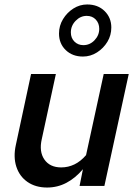

<svg xmlns="http://www.w3.org/2000/svg" viewBox="-20 -832 610 859"><path d="M191 7Q139 7 103 -18Q67 -43 53 -86.5Q39 -130 51 -184L119 -501H230L167 -210Q154 -154 178.5 -118.5Q203 -83 254 -83Q285 -83 313 -96.5Q341 -110 365 -138L444 -501H556L447 0H336L351 -75Q317 -35 277 -14Q237 7 191 7ZM351 -579Q304 -579 274 -608Q244 -637 244 -682Q244 -717 262 -746.5Q280 -776 308.5 -794Q337 -812 370 -812Q418 -812 448 -782.5Q478 -753 478 -709Q478 -674 460.5 -645Q443 -616 414 -597.5Q385 -579 351 -579ZM353 -630Q382 -630 403 -652Q424 -674 424 -703Q424 -728 408.5 -744.5Q393 -761 368 -761Q340 -761 318.5 -739Q297 -717 297 -687Q297 -662 313 -646Q329 -630 353 -630Z"/></svg>

Font: Red Hat Text SemiBold
Style: Italic
Weight: 600
Italic angle: -12°
Designer: Pentagram, MCKL
Foundry: Pentagram, MCKL
Version: Version 1.023